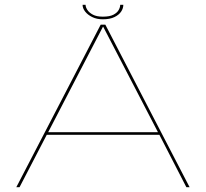

<svg xmlns="http://www.w3.org/2000/svg" viewBox="-20 -781 860 801"><path d="M48 0H61.5L175 -218.5H645L757.5 0H771L419.5 -678H400ZM181 -229.5 409.5 -669.5H410.5L639 -229.5ZM409 -700.5Q438.5 -700.5 457.5 -709.8Q476.5 -719 485.5 -732.8Q494.5 -746.5 494.5 -761H481.5Q481.5 -751 475.2 -739.5Q469 -728 453.5 -719.8Q438 -711.5 409 -711.5Q383 -711.5 367.2 -720Q351.5 -728.5 344.2 -740Q337 -751.5 337 -761H324.5Q324.5 -746.5 335.2 -732.8Q346 -719 364.8 -709.8Q383.5 -700.5 409 -700.5Z"/></svg>

Font: Anybody Expanded Thin
Style: Regular
Weight: 250
Width: 7
Version: Version 1.113;gftools[0.9.25]